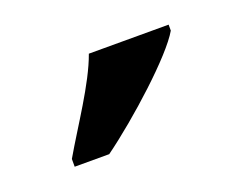

<svg xmlns="http://www.w3.org/2000/svg" viewBox="-44 -837 384 303"><g transform="rotate(-20 148.0 -686.0)"><path d="M40 -619V-606H98C153 -646 236 -721 256 -756V-766H122C106 -721 66 -664 40 -619Z"/></g></svg>

Font: Noto Serif Khmer ExtraCondensed
Style: Bold
Weight: 700
Width: 2
Designer: Danh Hong and the Monotype Design Team
Foundry: Monotype Imaging Inc.
Version: Version 2.004